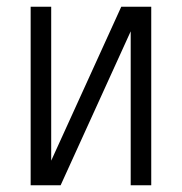

<svg xmlns="http://www.w3.org/2000/svg" viewBox="-20 -550 540 570"><path d="M71 0V-530H132V-73L340 -530H429V0H368V-457L160 0Z"/></svg>

Font: Iosevka Slab Light
Style: Regular
Weight: 300
Monospace: yes
Designer: Belleve Invis
Foundry: Belleve Invis
Version: Version 11.1.0; ttfautohint (v1.8.3)